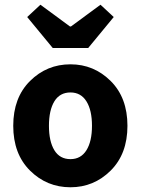

<svg xmlns="http://www.w3.org/2000/svg" viewBox="-20 -780 595 812"><path d="M278 12Q178 12 107 -58.5Q36 -129 36 -248Q36 -367 107 -437.5Q178 -508 278 -508Q377 -508 448 -437.5Q519 -367 519 -248Q519 -129 448 -58.5Q377 12 278 12ZM278 -107Q322 -107 345.5 -144.5Q369 -182 369 -248Q369 -314 345.5 -351.5Q322 -389 278 -389Q233 -389 210 -351.5Q187 -314 187 -248Q187 -182 210 -144.5Q233 -107 278 -107ZM203 -577 95 -708 151 -760 276 -668H280L405 -760L461 -708L353 -577Z"/></svg>

Font: Toshiba Sans
Style: Bold
Weight: 700
Designer: Paul D. Hunt
Foundry: Toshiba Corporation
Version: Version 2.020;PS 2.0;hotconv 1.0.86;makeotf.lib2.5.63406